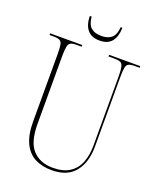

<svg xmlns="http://www.w3.org/2000/svg" viewBox="-161 -979 890 1085"><g transform="rotate(20 284.0 -436.5)"><path d="M283 10Q225 10 182 -12Q139 -34 115 -83.5Q91 -133 91 -214V-618Q91 -656 87.5 -674Q84 -692 72 -698Q60 -704 35 -704H11V-714H204V-704H175Q150 -704 138.5 -698Q127 -692 123 -673.5Q119 -655 119 -616V-210Q119 -99 163.5 -52Q208 -5 284 -5Q347 -5 385.5 -30.5Q424 -56 441 -100.5Q458 -145 458 -203V-617Q458 -655 454 -673.5Q450 -692 438.5 -698Q427 -704 402 -704H366V-714H553V-704H524Q499 -704 487 -698Q475 -692 471.5 -673.5Q468 -655 468 -617V-199Q468 -104 422 -47Q376 10 283 10ZM287 -771Q237 -771 213 -800.5Q189 -830 188 -883H199Q203 -837 225 -818Q247 -799 287 -799Q326 -799 348 -817.5Q370 -836 374 -883H384Q383 -830 359.5 -800.5Q336 -771 287 -771Z"/></g></svg>

Font: Noto Serif Display Condensed Thin
Style: Regular
Weight: 100
Width: 3
Designer: Monotype Design Team
Foundry: Monotype Imaging Inc.
Version: Version 2.009